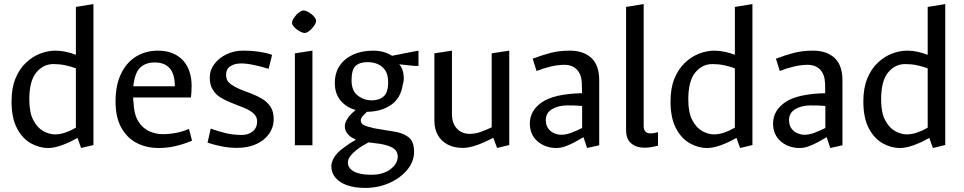

<svg xmlns="http://www.w3.org/2000/svg" viewBox="-20 -709 4705 937"><path d="M215.2 13.3Q171.8 13.3 130.4 -9.8Q89 -33 62.6 -83.5Q36.3 -134 36.3 -214Q36.3 -279 55.3 -325.5Q74.3 -372 106.2 -402.4Q138.2 -432.8 175.8 -447.3Q213.5 -461.8 251 -461.8Q276 -461.8 302.3 -456Q328.6 -450.2 350.3 -441.5V-675.2L436 -689.1V-1.3L375.8 13.3L358.2 -36.1Q317.5 -12.9 280.6 0.2Q243.6 13.3 215.2 13.3ZM248 -53.2Q273.4 -53.2 299.7 -62.4Q326 -71.5 350.3 -85.9V-375.5Q325.7 -384.9 298.3 -390.6Q271 -396.3 240.2 -396.3Q191.1 -396.3 157 -355.1Q123 -313.9 123 -223Q123 -159.5 142.9 -122.1Q162.8 -84.8 191.6 -69Q220.4 -53.2 248 -53.2Z M754.1 13.3Q695.6 13.3 648.1 -10.8Q600.5 -34.9 572.2 -85.5Q543.9 -136.1 543.9 -214Q543.9 -293.7 570.7 -349.1Q597.5 -404.5 644.3 -433.2Q691.1 -461.8 750.8 -461.8Q791.6 -461.8 822.3 -449Q853 -436.2 873.8 -413.5Q894.5 -390.7 904.8 -359.3Q915.1 -327.8 915.1 -290.8Q915.1 -275.8 914.1 -259.3Q913.1 -242.7 911.8 -233.2H629.8Q629.6 -226.2 630.3 -219.6Q630.9 -212.9 631.9 -205.7Q634.3 -150.4 654.9 -117.1Q675.5 -83.7 707.2 -69Q738.9 -54.3 772.9 -54.3Q806.9 -54.3 838.4 -60.3Q869.8 -66.3 902.3 -79.8L917.2 -22.5Q881.2 -7 839.5 3.2Q797.9 13.3 754.1 13.3ZM630.5 -288H833.2Q833.2 -346.7 808.5 -375.5Q783.9 -404.2 735 -404.2Q690.3 -404.2 664 -378.9Q637.7 -353.7 630.5 -288Z M1137.3 12.6Q1095.5 12.6 1056.9 4.3Q1018.3 -4 993 -12.8L1008.2 -81.3Q1046.9 -67.5 1082.9 -59Q1118.8 -50.4 1161.8 -50.4Q1191.6 -50.4 1213.2 -67.8Q1234.8 -85.2 1234.8 -115.9Q1234.8 -134.5 1224.8 -147Q1214.7 -159.6 1199.2 -168.8Q1183.6 -178 1166.2 -184.7L1100.3 -210.9Q1077.2 -220.1 1055.1 -234Q1032.9 -247.9 1018.3 -271.3Q1003.7 -294.7 1003.7 -330Q1003.7 -367.1 1026.4 -396.9Q1049 -426.7 1085.9 -444.3Q1122.8 -461.8 1165.3 -461.8Q1213.4 -461.8 1251.9 -455.3Q1290.4 -448.8 1307.8 -440.8L1291 -373Q1255 -384.3 1219.2 -391.8Q1183.4 -399.4 1157.3 -399.4Q1124.2 -399.4 1103.8 -385.6Q1083.3 -371.8 1083.3 -344.5Q1083.3 -317.2 1100.2 -303Q1117.1 -288.7 1151.4 -273.3L1208.7 -251.3Q1235 -241.1 1259.4 -226.6Q1283.7 -212.2 1299.7 -188.8Q1315.6 -165.4 1315.6 -128.9Q1315.6 -87.3 1292.6 -55.1Q1269.6 -23 1229.5 -5.2Q1189.4 12.6 1137.3 12.6Z M1419 0V-448.7L1504.7 -461.8V0ZM1466.9 -548Q1460.3 -548 1449.7 -552.6Q1439.1 -557.3 1429 -564.9Q1418.9 -572.5 1412 -581.2Q1405 -589.9 1405 -598Q1405 -606.3 1411.1 -616.4Q1417.1 -626.5 1426.1 -636.3Q1435 -646.2 1444.5 -652.1Q1454 -658 1460.8 -658Q1468.1 -658 1478.4 -653.4Q1488.6 -648.7 1498.7 -641.1Q1508.8 -633.5 1515.7 -624.4Q1522.6 -615.4 1522.6 -607Q1522.6 -598.7 1516.5 -588.7Q1510.3 -578.8 1501.6 -569.3Q1492.9 -559.8 1483.5 -553.9Q1474.2 -548 1466.9 -548Z M1761.2 208.1Q1711.6 208.1 1674.7 195.3Q1637.7 182.5 1617.4 158.6Q1597 134.8 1597 101.9Q1597 82.7 1610.4 59.4Q1623.8 36.2 1656.1 12.8Q1675.2 -1.4 1688.9 -10.5Q1702.7 -19.5 1715.9 -26.5L1712.3 -30.3Q1691.3 -38.2 1677 -55.1Q1662.7 -72 1662.7 -92.3Q1662.7 -109.6 1675.8 -130Q1688.8 -150.5 1716 -172.5Q1671.8 -183.5 1642.9 -217.5Q1614 -251.5 1614 -303.2Q1614 -353.2 1637.7 -388.4Q1661.3 -423.5 1703.7 -442.7Q1746 -461.8 1801 -461.8Q1854.6 -461.8 1893.2 -436.8Q1903.5 -438.5 1924.5 -442.9Q1945.5 -447.3 1967.9 -451.6Q1990.4 -455.8 2006.2 -458.8Q2022.1 -461.8 2022.3 -461.8V-387.3H2003.3L1928.3 -395.1Q1937.5 -385.6 1943.4 -369.9Q1949.4 -354.1 1950.5 -334.5Q1951.6 -314.9 1945.2 -294.1Q1935.6 -229.6 1888 -196.8Q1840.4 -164 1770.6 -163.3Q1760.7 -154.1 1750.7 -143.2Q1740.7 -132.3 1740.7 -121.4Q1740.7 -106 1756.5 -98.2Q1772.3 -90.5 1809.3 -82.4L1899 -67.5Q1944.1 -61.6 1972.4 -40.6Q2000.8 -19.7 2000.8 31.3Q2000.8 79.4 1967.6 119.5Q1934.5 159.7 1880.2 183.9Q1826 208.1 1761.2 208.1ZM1791.8 143.9Q1849.6 143.9 1885.3 117Q1921 90.1 1921 54.8Q1921 30.7 1902.4 16.4Q1883.7 2.2 1838 -6.7L1778.3 -14.2Q1766.4 -7.9 1749.7 2.1Q1733 12.2 1716.3 25.5Q1699.6 38.9 1688.7 53.8Q1677.8 68.7 1677.8 84.3Q1677.8 111.2 1706.5 127.5Q1735.3 143.9 1791.8 143.9ZM1794.8 -219.3Q1830.3 -219.3 1852.2 -238.4Q1874.2 -257.4 1874.2 -308.2Q1874.2 -344.8 1859.8 -365.9Q1845.4 -386.9 1822.9 -396.4Q1800.4 -405.8 1774 -405.8Q1735.3 -405.8 1715.5 -387.5Q1695.6 -369.2 1695.6 -317.2Q1695.6 -265.8 1726.1 -242.5Q1756.5 -219.3 1794.8 -219.3Z M2406 13.3 2387.3 -36.8Q2367.1 -25.8 2340.8 -14Q2314.6 -2.1 2287.7 5.3Q2260.9 12.8 2238.3 12.8Q2196.8 12.8 2165.6 -3.2Q2134.5 -19.1 2117.2 -49Q2099.9 -78.9 2099.9 -120V-448.7L2185.6 -461.8V-152.3Q2185.6 -107.9 2209.5 -81.8Q2233.4 -55.7 2272.9 -55.7Q2299.7 -55.7 2327.3 -65.8Q2354.9 -75.8 2379.6 -87.7V-448.7L2465.3 -461.8V-1.3Z M2696.2 13.3Q2641.1 13.3 2603.4 -19.2Q2565.7 -51.8 2565.7 -106.2Q2565.7 -169 2624.7 -209.9Q2683.6 -250.8 2820.4 -254.2Q2820.1 -266.8 2820 -279.3Q2819.8 -291.8 2819.3 -304.2Q2817.5 -346.6 2795 -369.7Q2772.5 -392.7 2734 -392.7Q2703.9 -392.7 2668.3 -384.5Q2632.7 -376.2 2598.5 -362.5L2579.7 -422.5Q2626.8 -440.5 2668.2 -451.2Q2709.7 -461.8 2761.3 -461.8Q2827.4 -461.8 2865.8 -426.3Q2904.3 -390.7 2904.3 -317.1V0L2845 13.3L2827.4 -39.6Q2810.1 -29.1 2787 -16.5Q2763.9 -3.9 2740.4 4.7Q2716.9 13.3 2696.2 13.3ZM2719.2 -51.4Q2741.7 -51.4 2766.7 -60.6Q2791.6 -69.9 2820.9 -84.5V-191.9Q2804.2 -193.6 2786.6 -194.1Q2768.9 -194.6 2749.8 -194.6Q2704.5 -194.6 2674.1 -176.3Q2643.7 -158.1 2643.7 -123.3Q2643.7 -97.9 2655.5 -81.9Q2667.3 -65.8 2684.9 -58.6Q2702.4 -51.4 2719.2 -51.4Z M3125.5 11.8Q3085.2 11.8 3060.3 -9.4Q3035.4 -30.7 3035.4 -73.9V-675.2L3121.3 -689.1V-93.2Q3121.3 -77.1 3129.4 -67.6Q3137.6 -58.1 3153.8 -58.1Q3164.3 -58.1 3173.6 -59.9Q3182.9 -61.6 3191.2 -64.1V2.1Q3178.1 5.6 3160.5 8.7Q3142.9 11.8 3125.5 11.8Z M3431.2 13.3Q3387.8 13.3 3346.4 -9.8Q3305 -33 3278.6 -83.5Q3252.3 -134 3252.3 -214Q3252.3 -279 3271.3 -325.5Q3290.3 -372 3322.2 -402.4Q3354.2 -432.8 3391.8 -447.3Q3429.5 -461.8 3467 -461.8Q3492 -461.8 3518.3 -456Q3544.6 -450.2 3566.3 -441.5V-675.2L3652 -689.1V-1.3L3591.8 13.3L3574.2 -36.1Q3533.5 -12.9 3496.6 0.2Q3459.6 13.3 3431.2 13.3ZM3464 -53.2Q3489.4 -53.2 3515.7 -62.4Q3542 -71.5 3566.3 -85.9V-375.5Q3541.7 -384.9 3514.3 -390.6Q3487 -396.3 3456.2 -396.3Q3407.1 -396.3 3373 -355.1Q3339 -313.9 3339 -223Q3339 -159.5 3358.9 -122.1Q3378.8 -84.8 3407.6 -69Q3436.4 -53.2 3464 -53.2Z M3883.2 13.3Q3828.1 13.3 3790.4 -19.2Q3752.7 -51.8 3752.7 -106.2Q3752.7 -169 3811.7 -209.9Q3870.6 -250.8 4007.4 -254.2Q4007.1 -266.8 4007 -279.3Q4006.8 -291.8 4006.3 -304.2Q4004.5 -346.6 3982 -369.7Q3959.5 -392.7 3921 -392.7Q3890.9 -392.7 3855.3 -384.5Q3819.7 -376.2 3785.5 -362.5L3766.7 -422.5Q3813.8 -440.5 3855.2 -451.2Q3896.7 -461.8 3948.3 -461.8Q4014.4 -461.8 4052.8 -426.3Q4091.3 -390.7 4091.3 -317.1V0L4032 13.3L4014.4 -39.6Q3997.1 -29.1 3974 -16.5Q3950.9 -3.9 3927.4 4.7Q3903.9 13.3 3883.2 13.3ZM3906.2 -51.4Q3928.7 -51.4 3953.7 -60.6Q3978.6 -69.9 4007.9 -84.5V-191.9Q3991.2 -193.6 3973.6 -194.1Q3955.9 -194.6 3936.8 -194.6Q3891.5 -194.6 3861.1 -176.3Q3830.7 -158.1 3830.7 -123.3Q3830.7 -97.9 3842.5 -81.9Q3854.3 -65.8 3871.9 -58.6Q3889.4 -51.4 3906.2 -51.4Z M4372.2 13.3Q4328.8 13.3 4287.4 -9.8Q4246 -33 4219.6 -83.5Q4193.3 -134 4193.3 -214Q4193.3 -279 4212.3 -325.5Q4231.3 -372 4263.2 -402.4Q4295.2 -432.8 4332.8 -447.3Q4370.5 -461.8 4408 -461.8Q4433 -461.8 4459.3 -456Q4485.6 -450.2 4507.3 -441.5V-675.2L4593 -689.1V-1.3L4532.8 13.3L4515.2 -36.1Q4474.5 -12.9 4437.6 0.2Q4400.6 13.3 4372.2 13.3ZM4405 -53.2Q4430.4 -53.2 4456.7 -62.4Q4483 -71.5 4507.3 -85.9V-375.5Q4482.7 -384.9 4455.3 -390.6Q4428 -396.3 4397.2 -396.3Q4348.1 -396.3 4314 -355.1Q4280 -313.9 4280 -223Q4280 -159.5 4299.9 -122.1Q4319.8 -84.8 4348.6 -69Q4377.4 -53.2 4405 -53.2Z"/></svg>

Font: Ancizar Sans Thin
Style: Regular
Weight: 100
Designer: Cesar Puertas, Viviana Monsalve, Julian Moncada, Julian Prieto, Jose Castro, Mariel Hernandez, Felipe Aragon, Sara Alarc
Version: Version 8.100